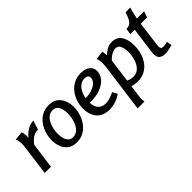

<svg xmlns="http://www.w3.org/2000/svg" viewBox="-23 -1277 2147 2147"><g transform="rotate(-45 1050.0 -204.0)"><path d="M176 -504Q182 -484 184.5 -458.5Q187 -433 186 -407Q215 -445 261.5 -474.5Q308 -504 360 -504L326 -397Q280 -397 243.5 -373Q207 -349 176 -306L134 0H36L83 -360Q85 -371 86 -383.5Q87 -396 87 -409Q87 -427 84 -451.5Q81 -476 70 -494Z M535 13Q469 13 428 -17.5Q387 -48 368 -97Q349 -146 349 -203Q349 -256 365.5 -310Q382 -364 414 -408.5Q446 -453 493.5 -479.5Q541 -506 603 -506Q669 -506 709.5 -476Q750 -446 769.5 -397Q789 -348 789 -291Q789 -238 772.5 -184Q756 -130 723.5 -85.5Q691 -41 643.5 -14Q596 13 535 13ZM543 -58Q580 -58 607.5 -78.5Q635 -99 653 -133Q671 -167 680.5 -207.5Q690 -248 690 -289Q690 -328 680.5 -361.5Q671 -395 650 -415Q629 -435 594 -435Q558 -435 530.5 -415Q503 -395 484.5 -361Q466 -327 457 -286Q448 -245 448 -205Q448 -166 457.5 -132.5Q467 -99 488 -78.5Q509 -58 543 -58Z M1111 -506Q1149 -506 1182.5 -494Q1216 -482 1236.5 -456.5Q1257 -431 1257 -391Q1257 -343 1223.5 -298.5Q1190 -254 1121.5 -225.5Q1053 -197 946 -198Q951 -129 983.5 -97.5Q1016 -66 1068 -66Q1098 -66 1134 -76.5Q1170 -87 1208 -106L1239 -48Q1226 -39 1199.5 -24.5Q1173 -10 1135.5 1.5Q1098 13 1054 13Q980 13 934.5 -17Q889 -47 868 -96.5Q847 -146 847 -206Q847 -260 864 -313.5Q881 -367 915 -410.5Q949 -454 998 -480Q1047 -506 1111 -506ZM1101 -434Q1059 -434 1027.5 -410.5Q996 -387 977 -349Q958 -311 950 -268Q1009 -268 1055 -284.5Q1101 -301 1128 -328.5Q1155 -356 1155 -389Q1155 -410 1140 -422Q1125 -434 1101 -434Z M1602 -507Q1656 -507 1689.5 -479.5Q1723 -452 1738.5 -405Q1754 -358 1754 -300Q1754 -238 1737.5 -182Q1721 -126 1688.5 -82Q1656 -38 1608 -12.5Q1560 13 1498 13Q1471 13 1448 9Q1425 5 1407 0L1385 169L1388 224H1281L1357 -344Q1359 -360 1360.5 -376.5Q1362 -393 1362 -409Q1362 -428 1359 -449.5Q1356 -471 1348 -491L1450 -504Q1454 -483 1456 -469Q1458 -455 1459 -439Q1485 -466 1522 -486.5Q1559 -507 1602 -507ZM1578 -427Q1554 -427 1529.5 -415Q1505 -403 1485 -386.5Q1465 -370 1455 -358L1418 -80Q1433 -71 1453.5 -65Q1474 -59 1498 -59Q1539 -59 1568.5 -79.5Q1598 -100 1617 -134Q1636 -168 1645.5 -209Q1655 -250 1655 -291Q1655 -350 1638 -388.5Q1621 -427 1578 -427Z M2020 -632Q2010 -596 2001.5 -563Q1993 -530 1986 -493H2100L2076 -421H1975L1937 -124Q1936 -120 1935.5 -112.5Q1935 -105 1935 -99Q1935 -82 1942.5 -71Q1950 -60 1971 -60Q1985 -60 2003 -62.5Q2021 -65 2040 -70L2049 -10Q2041 -7 2021.5 -2Q2002 3 1979 7.5Q1956 12 1935 12Q1890 12 1863 -8Q1836 -28 1836 -81Q1836 -89 1837 -100.5Q1838 -112 1839 -116L1880 -421H1811L1821 -493Q1853 -493 1874.5 -505.5Q1896 -518 1912.5 -548Q1929 -578 1946 -632Z"/></g></svg>

Font: Rosario SemiBold
Style: Italic
Weight: 600
Italic angle: -8.05°
Designer: Hector Gatti
Foundry: Omnibus Type
Version: Version 1.101; ttfautohint (v1.8.1.43-b0c9)